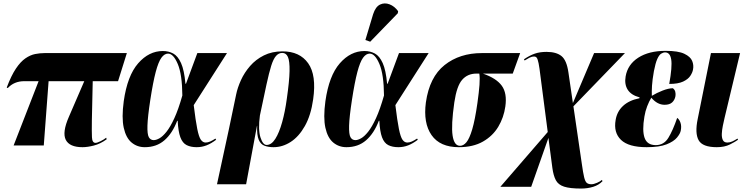

<svg xmlns="http://www.w3.org/2000/svg" viewBox="-20 -844 4342 1114"><path d="M59 0 204 -373H121Q62 -373 25 -333L19 -336Q45 -405 72 -445.5Q99 -486 127.5 -505.5Q156 -525 184 -530.5Q212 -536 239 -536H716L665 -373H518L513 -145Q512 -80 513.5 -47.5Q515 -15 534 -15Q544 -15 564 -25Q584 -35 596 -45L599 -36Q562 -9 524.5 0.5Q487 10 459 10Q383 10 361.5 -33Q340 -76 380 -167L469 -373H262L234 0Z M820 10Q776 10 743.5 -17Q711 -44 698 -102.5Q685 -161 698 -257Q719 -405 781.5 -476.5Q844 -548 925 -548Q958 -548 985 -533.5Q1012 -519 1030.5 -478Q1049 -437 1056 -358H1059L1125 -536H1297L1104 -234Q1115 -143 1124.5 -96Q1134 -49 1145.5 -33Q1157 -17 1173 -17Q1186 -17 1199.5 -23Q1213 -29 1230 -40L1234 -33Q1205 -11 1178 -0.5Q1151 10 1121 10Q1087 10 1063 -2Q1039 -14 1026.5 -47.5Q1014 -81 1011 -143H1008Q980 -70 934 -30Q888 10 820 10ZM872 -31Q886 -31 905 -41.5Q924 -52 946 -79.5Q968 -107 991.5 -158Q1015 -209 1038 -290Q1037 -412 1011.5 -472.5Q986 -533 955 -533Q934 -533 916.5 -509Q899 -485 883.5 -426.5Q868 -368 852 -264Q837 -166 835.5 -115.5Q834 -65 843.5 -48Q853 -31 872 -31Z M1239 225 1308 -94 1350 -295Q1358 -335 1378 -379Q1398 -423 1431 -461Q1464 -499 1511 -522.5Q1558 -546 1619 -546Q1719 -546 1768 -477Q1817 -408 1797 -268Q1784 -175 1749 -113Q1714 -51 1666.5 -20.5Q1619 10 1567 10Q1537 10 1514.5 1.5Q1492 -7 1481 -33.5Q1470 -60 1472 -114H1471L1408 225ZM1527 -3Q1555 -3 1577.5 -38.5Q1600 -74 1617 -135Q1634 -196 1644 -270Q1659 -374 1660 -432Q1661 -490 1650.5 -513.5Q1640 -537 1618 -537Q1597 -537 1581.5 -519.5Q1566 -502 1553.5 -462Q1541 -422 1526 -353L1488 -174Q1477 -92 1491 -47.5Q1505 -3 1527 -3Z M1990 10Q1946 10 1913.5 -17Q1881 -44 1868 -102.5Q1855 -161 1868 -257Q1889 -405 1951.5 -476.5Q2014 -548 2095 -548Q2128 -548 2155 -533.5Q2182 -519 2200.5 -478Q2219 -437 2226 -358H2229L2295 -536H2467L2274 -234Q2285 -143 2294.5 -96Q2304 -49 2315.5 -33Q2327 -17 2343 -17Q2356 -17 2369.5 -23Q2383 -29 2400 -40L2404 -33Q2375 -11 2348 -0.5Q2321 10 2291 10Q2257 10 2233 -2Q2209 -14 2196.5 -47.5Q2184 -81 2181 -143H2178Q2150 -70 2104 -30Q2058 10 1990 10ZM2042 -31Q2056 -31 2075 -41.5Q2094 -52 2116 -79.5Q2138 -107 2161.5 -158Q2185 -209 2208 -290Q2207 -412 2181.5 -472.5Q2156 -533 2125 -533Q2104 -533 2086.5 -509Q2069 -485 2053.5 -426.5Q2038 -368 2022 -264Q2007 -166 2005.5 -115.5Q2004 -65 2013.5 -48Q2023 -31 2042 -31ZM2128 -602 2100 -612 2145 -762Q2159 -805 2185 -817.5Q2211 -830 2240 -819Q2269 -808 2290 -779L2288 -767Z M2642 10Q2533 10 2484 -60Q2435 -130 2451 -250Q2472 -397 2559.5 -466.5Q2647 -536 2776 -536H2998L2955 -417H2782Q2860 -390 2891.5 -346.5Q2923 -303 2912 -226Q2903 -162 2871 -108.5Q2839 -55 2782 -22.5Q2725 10 2642 10ZM2649 2Q2669 2 2686.5 -19Q2704 -40 2720 -94Q2736 -148 2750 -246Q2759 -310 2762 -351.5Q2765 -393 2761 -417H2744Q2693 -417 2661.5 -381Q2630 -345 2616 -250Q2597 -117 2606 -57.5Q2615 2 2649 2Z M3351 250Q3287 250 3253 239Q3219 228 3205 201.5Q3191 175 3185 131L3162 -44L3062 240H2883L3158 -78L3116 -401Q3110 -452 3105 -476.5Q3100 -501 3094.5 -508.5Q3089 -516 3079 -516Q3065 -516 3051.5 -509Q3038 -502 3024 -493L3020 -500Q3054 -523 3083.5 -533Q3113 -543 3151 -543Q3208 -543 3238 -518.5Q3268 -494 3278 -424L3304 -246L3427 -536H3606L3307 -227L3356 108Q3363 158 3369 183.5Q3375 209 3384.5 217Q3394 225 3411 225Q3425 225 3444.5 216.5Q3464 208 3472 200L3476 207Q3454 230 3421.5 240Q3389 250 3351 250Z M3732 10Q3627 10 3583 -32.5Q3539 -75 3552 -148Q3560 -197 3595 -229.5Q3630 -262 3690 -274L3691 -279Q3642 -292 3622 -323.5Q3602 -355 3610 -401Q3622 -470 3683.5 -509.5Q3745 -549 3842 -549Q3915 -549 3950.5 -532Q3986 -515 3996 -490.5Q4006 -466 4001 -441Q3998 -423 3985 -403.5Q3972 -384 3943 -370.5Q3914 -357 3863 -357Q3881 -457 3874.5 -498.5Q3868 -540 3839 -540Q3828 -540 3816 -532.5Q3804 -525 3793.5 -501.5Q3783 -478 3774 -431Q3765 -380 3763 -347Q3761 -314 3762 -288Q3790 -305 3824.5 -318.5Q3859 -332 3884 -332Q3895 -324 3898 -311.5Q3901 -299 3899 -286Q3895 -264 3880 -250Q3865 -236 3836 -236Q3794 -236 3759 -277Q3746 -256 3735 -227.5Q3724 -199 3719 -168Q3705 -86 3720 -44Q3735 -2 3785 -2Q3832 -2 3858 -44.5Q3884 -87 3909 -160Q3921 -152 3928 -132.5Q3935 -113 3930 -87Q3927 -69 3908 -46Q3889 -23 3847.5 -6.5Q3806 10 3732 10Z M4139 10Q4056 10 4033.5 -30.5Q4011 -71 4028 -153L4105 -536H4274L4184 -160Q4179 -139 4174 -114.5Q4169 -90 4168 -68Q4167 -46 4174 -31.5Q4181 -17 4200 -17Q4215 -17 4229 -23.5Q4243 -30 4259 -40L4262 -33Q4247 -22 4215.5 -6Q4184 10 4139 10Z"/></svg>

Font: Noto Serif Display ExtraCondensed Black
Style: Italic
Weight: 900
Width: 2
Italic angle: -12°
Designer: Monotype Design Team
Foundry: Monotype Imaging Inc.
Version: Version 2.009